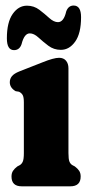

<svg xmlns="http://www.w3.org/2000/svg" viewBox="-20 -656 311 676"><path d="M221 -415.5V-117Q221 -95.5 224.5 -87Q228 -78.5 235 -74.5L243.5 -70Q253.5 -62.5 258.8 -54.5Q264 -46.5 264 -34.5Q264 0 227.5 0H56.5Q20.5 0 20.5 -34.5Q20.5 -46.5 25.8 -54.5Q31 -62.5 41 -70L49.5 -74.5Q56.5 -78.5 60.2 -87Q64 -95.5 64 -117V-296Q64 -313.5 60 -321Q56 -328.5 47 -333L35 -335Q14.5 -347 14.5 -366.5Q14.5 -378.5 22 -387.8Q29.5 -397 48 -404.5L129.5 -436.5Q169 -452.5 188 -452.5Q204 -452.5 212.5 -442.2Q221 -432 221 -415.5ZM194.2 -480.5Q169.5 -480.5 150.2 -495Q131 -509.5 115.3 -524Q99.6 -538.5 84.9 -538.5Q65.4 -538.5 55.9 -500.5Q48.8 -479.5 29.3 -479.5Q4.2 -479.5 4.2 -521Q4.2 -577.5 24.6 -606.8Q45 -636 74.9 -636Q99.6 -636 118.6 -621.5Q137.6 -607 153.5 -592.5Q169.5 -578 184.2 -578Q204.6 -578 213.2 -616Q220.8 -636.5 239.3 -636.5Q265.4 -636.5 265.4 -595.5Q265.4 -538.5 244.7 -509.5Q224.1 -480.5 194.2 -480.5Z"/></svg>

Font: Fraunces 144pt SuperSoft
Style: Bold
Weight: 700
Version: Version 1.000;[b76b70a41]